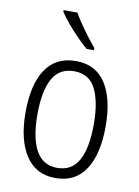

<svg xmlns="http://www.w3.org/2000/svg" viewBox="-87 -823 648 892"><g transform="rotate(10 237.0 -377.5)"><path d="M426 -267Q426 -136 378.5 -63Q331 10 237 10Q145 10 96.5 -63.5Q48 -137 48 -267Q48 -399 96 -470.5Q144 -542 238 -542Q332 -542 379 -469Q426 -396 426 -267ZM104 -267Q104 -157 136.5 -97.5Q169 -38 237 -38Q306 -38 338 -96.5Q370 -155 370 -267Q370 -373 339.5 -433.5Q309 -494 238 -494Q168 -494 136 -435.5Q104 -377 104 -267ZM205 -765Q225 -729 255 -688Q285 -647 311 -616V-606H276Q254 -625 228 -651.5Q202 -678 178.5 -706Q155 -734 140 -757V-765Z"/></g></svg>

Font: Noto Sans Lao Looped Condensed Light
Style: Regular
Weight: 300
Width: 3
Designer: Mark Frömberg, Ben Mitchell
Foundry: The Fontpad Ltd
Version: Version 1.002; ttfautohint (v1.8.4.7-5d5b)